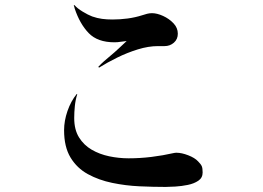

<svg xmlns="http://www.w3.org/2000/svg" viewBox="-20 -741 1040 758"><path d="M780 -60Q780 -39 763 -27.5Q746 -16 721.5 -11Q697 -6 672.5 -4.5Q648 -3 634 -3Q585 -3 530.5 -5.5Q476 -8 423 -19Q370 -30 327 -53.5Q284 -77 258.5 -119Q233 -161 233 -227Q233 -264 246.5 -303Q260 -342 283 -370L285 -369Q278 -347 275.5 -322.5Q273 -298 273 -275Q273 -229 292 -198.5Q311 -168 342 -150Q373 -132 411 -124Q449 -116 488 -116Q533 -116 578 -121.5Q623 -127 667 -137Q671 -138 677 -138Q697 -138 723 -128Q749 -118 762 -104Q773 -93 776.5 -85Q780 -77 780 -60ZM682 -608Q682 -586 666.5 -572.5Q651 -559 630 -559H604Q566 -559 524 -546Q482 -533 442.5 -513.5Q403 -494 371 -474L368 -477Q379 -489 391 -499.5Q403 -510 415 -520Q432 -534 448 -549Q464 -564 480 -579Q468 -578 456 -576Q444 -574 432 -574Q365 -574 330 -610.5Q295 -647 275 -707Q274 -710 273.5 -713Q273 -716 271 -719L274 -721Q285 -708 306.5 -695Q328 -682 344 -676Q364 -669 383 -666.5Q402 -664 424 -664Q454 -664 484 -668Q514 -672 542 -681Q551 -684 560.5 -686.5Q570 -689 580 -689Q600 -689 624 -678Q648 -667 665 -649Q682 -631 682 -608Z"/></svg>

Font: Kaisei Tokumin Medium
Style: Regular
Weight: 500
Designer: Font-Kai, 金井和夫
Foundry: KAZUO KANAI
Version: Version 5.003